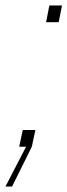

<svg xmlns="http://www.w3.org/2000/svg" viewBox="-84 -535 246 700"><path d="M-64 145 11 0H-14L-1 -61H45L32 0L-40 145ZM84 -454 96 -515H142L130 -454Z"/></svg>

Font: Hubot Sans Condensed ExtraLight
Style: Italic
Weight: 200
Width: 3
Italic angle: -12.0243°
Designer: Deni Anggara
Foundry: GitHub, Inc., Subsidiary of Microsoft Corporation
Version: Version 2.000